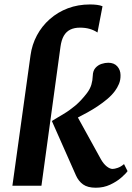

<svg xmlns="http://www.w3.org/2000/svg" viewBox="-20 -855 607 884"><path d="M37.1 0 120.5 -600Q127.2 -649.4 150 -692.1Q172.8 -734.8 209.2 -766.9Q245.5 -799 292.4 -816.8Q339.4 -834.5 394.4 -834.5Q411.4 -834.5 426.5 -832.6Q441.7 -830.7 452 -826.2L428.8 -705.4Q412.1 -716.5 392.4 -722.1Q372.7 -727.7 348.3 -727.7Q321.9 -727.7 303.4 -718.5Q285 -709.4 273.8 -690.1Q262.7 -670.7 258.5 -639.9L170.8 0ZM421.1 9.3Q383.8 9.3 362.6 -5.8Q341.4 -21 329.7 -47.4L218.7 -298Q246 -314.5 272.5 -330.2Q299.1 -345.8 326.1 -368.3Q353.1 -390.8 380.7 -426.8Q394.8 -445.6 400.7 -465.3Q406.5 -485.1 407.1 -506.1Q407.8 -529.2 419.4 -542.3Q431 -555.4 447.4 -560.8Q463.8 -566.1 478.3 -566.1Q505.3 -566.1 520 -549.5Q534.7 -532.8 534.9 -509.7Q535.5 -487.2 527.8 -468.8Q520 -450.4 509.1 -435.9Q494.6 -416.4 473.7 -398.8Q452.7 -381.2 429.2 -365.6Q405.7 -350 382.2 -337.1Q358.7 -324.1 338.6 -314L444.5 -121.9Q456.8 -100.3 471.5 -88.7Q486.1 -77.2 498.3 -77.2Q507.6 -77.2 522.2 -82.3Q536.9 -87.3 551 -99.5L567.3 -67.1Q558.7 -54.8 537.8 -36.7Q516.9 -18.6 487.1 -4.7Q457.4 9.3 421.1 9.3Z"/></svg>

Font: Merriweather Light
Style: Italic
Weight: 300
Italic angle: -7.8°
Designer: Eben Sorkin
Foundry: Eben Sorkin
Version: Version 2.101